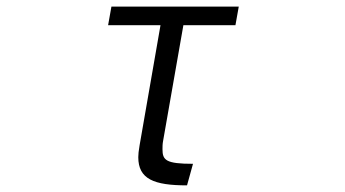

<svg xmlns="http://www.w3.org/2000/svg" viewBox="-20 -518 1040 579"><path d="M562 -24C480 -24 470 -35 470 -68C470 -75 470 -84 472 -94L533 -442H690L700 -498H316L306 -442H464L401 -80C398 -62 397 -53 397 -44C397 22 444 41 544 41Z"/></svg>

Font: LINE Seed JP App_OTF Regular
Style: Regular
Weight: 400
Designer: LY Corporation & Fontrix & Fontworks
Version: Version 1.002